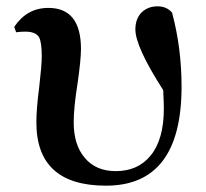

<svg xmlns="http://www.w3.org/2000/svg" viewBox="-20 -571 650 607"><path d="M25 -486Q65 -546 133 -546Q236 -546 236 -416Q236 -382 225 -306Q213 -231 213 -184Q213 -113 248 -72Q283 -30 346 -30Q416 -30 456 -79Q498 -130 498 -228Q498 -244 496 -286Q408 -423 408 -478Q408 -512 428 -532Q448 -551 478 -551Q507 -551 524 -531Q554 -419 554 -297Q554 16 315 16Q95 16 95 -184Q95 -228 104 -296Q112 -365 112 -393Q112 -439 103 -454Q92 -471 60 -471Q45 -471 31 -469Z"/></svg>

Font: Source Han Serif JP
Style: Bold
Weight: 700
Designer: Ryoko NISHIZUKA  (kana & ideographs); Frank Grießhammer (Latin, Greek & Cyrillic); Wenlong ZHANG  (bopomofo); Sandoll Co
Foundry: Adobe Systems Incorporated
Version: Version 1.000;PS 1;hotconv 16.6.53;makeotf.lib2.5.65590